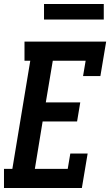

<svg xmlns="http://www.w3.org/2000/svg" viewBox="-31 -944 553 964"><path d="M-11 0V-96H31L121 -639H92V-735H502L473 -562H386L399 -639H234L199 -430H372L356 -334H183L144 -96H309L322 -173H409L380 0ZM190 -846V-924H490V-846Z"/></svg>

Font: Iosevka Curly Slab Oblique
Style: Bold
Weight: 700
Italic angle: -9°
Monospace: yes
Designer: Belleve Invis
Foundry: Belleve Invis
Version: Version 11.1.0; ttfautohint (v1.8.3)